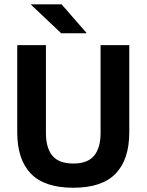

<svg xmlns="http://www.w3.org/2000/svg" viewBox="-20 -846 672 880"><path d="M316 14.5Q184 14.5 121.5 -50.2Q59 -115 59 -239.5V-639H190.5V-236.5Q190.5 -168 220.2 -132.2Q250 -96.5 316 -96.5Q381.5 -96.5 411.2 -132.2Q441 -168 441 -236.5V-639H572.5V-239.5Q572.5 -115 510 -50.2Q447.5 14.5 316 14.5ZM262.5 -826 376.5 -695V-693.5H260.5L122 -824.5V-826Z"/></svg>

Font: Anek Bangla SemiBold
Style: Regular
Weight: 600
Designer: Sulekha Rajkumar (Bangla), Yesha Goshar (Latin)
Foundry: Ek Type
Version: Version 1.003